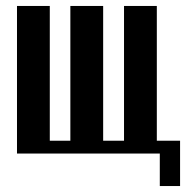

<svg xmlns="http://www.w3.org/2000/svg" viewBox="-20 -515 624 644"><path d="M37 -495H147V-43H216V-495H326V-43H396V-495H506V0H37ZM492 -43H584V109H516V0H492Z"/></svg>

Font: Moniqa ExtBd Paragraph
Style: Regular
Weight: 800
Designer: Rajesh Rajput
Foundry: Rajesh Rajput
Version: Version 1.000